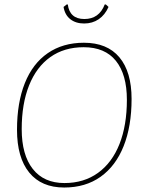

<svg xmlns="http://www.w3.org/2000/svg" viewBox="-20 -833 639 858"><path d="M568 -391Q568 -269 532.5 -180Q497 -91 429.5 -43Q362 5 267 5Q165 5 110.5 -62Q56 -129 56 -253Q56 -374 91 -461.5Q126 -549 193.5 -595.5Q261 -642 355 -642Q459 -642 513.5 -577Q568 -512 568 -391ZM77 -256Q77 -141 126.5 -78Q176 -15 268 -15Q355 -15 418 -60.5Q481 -106 514 -189.5Q547 -273 547 -387Q547 -500 498 -561Q449 -622 354 -622Q267 -622 205 -578Q143 -534 110 -451.5Q77 -369 77 -256ZM465 -802Q449 -766 421 -747Q393 -728 356 -728Q319 -728 294.5 -747Q270 -766 264 -802L278 -813H283Q287 -781 305.5 -764.5Q324 -748 357 -748Q423 -748 448 -813H453Z"/></svg>

Font: Luna Sans Thin
Style: Italic
Weight: 250
Italic angle: -7°
Designer: Juan Pablo del Peral
Foundry: Huerta Tipografica
Version: Version 2.001; ttfautohint (v1.5)